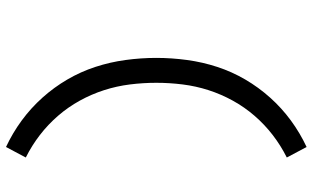

<svg xmlns="http://www.w3.org/2000/svg" viewBox="-221 -660 1042 640"><g transform="rotate(90 300.0 -340.0)"><path d="M470 161Q423 139 381.5 108.5Q340 78 305.5 39.5Q271 1 245 -43.5Q219 -88 203 -137Q187 -186 180 -237.5Q173 -289 173 -340Q173 -391 180 -442.5Q187 -494 203 -543Q219 -592 245 -636.5Q271 -681 305.5 -719.5Q340 -758 381.5 -788.5Q423 -819 470 -841L505 -775Q465 -755 430 -728Q395 -701 366 -667.5Q337 -634 315.5 -595Q294 -556 280.5 -514Q267 -472 261.5 -428Q256 -384 256 -340Q256 -296 261.5 -252Q267 -208 280.5 -166Q294 -124 315.5 -85Q337 -46 366 -12.5Q395 21 430 48Q465 75 505 95Z"/></g></svg>

Font: Iosevka SS04 Extended
Style: Regular
Weight: 400
Width: 7
Monospace: yes
Designer: Belleve Invis
Foundry: Belleve Invis
Version: Version 19.0.0; ttfautohint (v1.8.4)